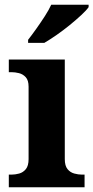

<svg xmlns="http://www.w3.org/2000/svg" viewBox="-20 -786 392 806"><path d="M17 0V-53H29Q44 -53 60.5 -57.5Q77 -62 88.5 -76Q100 -90 100 -118V-422Q100 -449 88 -462Q76 -475 59.5 -479Q43 -483 29 -483H17V-536H252V-118Q252 -90 263.5 -76Q275 -62 292 -57.5Q309 -53 323 -53H335V0ZM98 -619Q113 -638 131.5 -664Q150 -690 167.5 -717Q185 -744 195 -766H352V-756Q343 -743 321.5 -723Q300 -703 273 -681Q246 -659 218 -639.5Q190 -620 166 -606H98Z"/></svg>

Font: Noto Serif Kannada
Style: Bold
Weight: 700
Version: Version 2.003